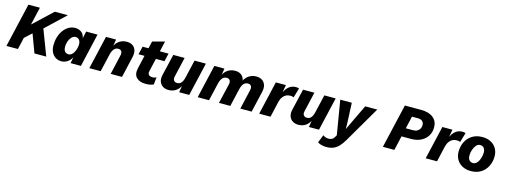

<svg xmlns="http://www.w3.org/2000/svg" viewBox="-13 -1613 7319 2781"><g transform="rotate(15 3646.0 -222.5)"><path d="M14 0 167 -660H339L277 -392L563 -660H758L465 -383L611 0H434L332 -274L227 -177L186 0Z M838 9Q790 9 751.5 -14.5Q713 -38 691 -82Q669 -126 669 -190Q669 -251 686 -308Q703 -365 735 -410.5Q767 -456 812 -483Q857 -510 912 -510Q961 -510 1001 -483Q1041 -456 1053 -395L1076 -500H1246L1131 0H976L994 -94Q970 -46 928.5 -18.5Q887 9 838 9ZM913 -115Q937 -115 957.5 -131Q978 -147 992.5 -173.5Q1007 -200 1015.5 -232Q1024 -264 1024 -295Q1024 -323 1015 -343Q1006 -363 990 -374Q974 -385 951 -385Q915 -385 889.5 -357Q864 -329 850.5 -288.5Q837 -248 837 -210Q837 -180 845.5 -159Q854 -138 871 -126.5Q888 -115 913 -115Z M1257 0 1373 -500H1524L1498 -341L1490 -355Q1511 -430 1562.5 -470Q1614 -510 1684 -510Q1736 -510 1771.5 -486.5Q1807 -463 1820.5 -420Q1834 -377 1820 -316L1747 0H1577L1645 -295Q1654 -335 1639 -357.5Q1624 -380 1590 -380Q1564 -380 1544.5 -366.5Q1525 -353 1511.5 -328.5Q1498 -304 1490 -270L1427 0Z M2101 9Q2010 9 1963 -39.5Q1916 -88 1938 -183L2035 -608L2217 -656L2109 -187Q2099 -148 2117 -128.5Q2135 -109 2172 -109Q2194 -109 2207.5 -113Q2221 -117 2232 -123L2220 -14Q2194 -1 2163.5 4Q2133 9 2101 9ZM1893 -379 1922 -500H2311L2282 -379Z M2447 9Q2396 9 2359.5 -14Q2323 -37 2308 -79.5Q2293 -122 2307 -181L2382 -500H2552L2484 -206Q2474 -165 2491 -143Q2508 -121 2541 -121Q2569 -121 2587.5 -135Q2606 -149 2618.5 -173.5Q2631 -198 2638 -230L2701 -500H2871L2755 0H2604L2629 -159L2638 -144Q2616 -70 2565.5 -30.5Q2515 9 2447 9Z M2882 0 2998 -500H3149L3124 -341L3115 -355Q3136 -430 3187.5 -470Q3239 -510 3309 -510Q3361 -510 3396 -486.5Q3431 -463 3444.5 -419.5Q3458 -376 3444 -315L3371 0H3201L3270 -294Q3280 -335 3264.5 -357.5Q3249 -380 3216 -380Q3189 -380 3169.5 -366.5Q3150 -353 3136.5 -328.5Q3123 -304 3115 -270L3052 0ZM3521 0 3589 -294Q3598 -333 3584.5 -356.5Q3571 -380 3536 -380Q3510 -380 3490 -367.5Q3470 -355 3456 -330.5Q3442 -306 3434 -270L3425 -345Q3450 -428 3504 -469Q3558 -510 3625 -510Q3678 -510 3714 -486.5Q3750 -463 3764 -419.5Q3778 -376 3764 -315L3691 0Z M3804 0 3920 -500H4071L4039 -318L4032 -335Q4055 -414 4102.5 -462Q4150 -510 4220 -510Q4237 -510 4248 -507.5Q4259 -505 4267 -501L4225 -358Q4215 -363 4202 -365.5Q4189 -368 4168 -368Q4139 -368 4111 -354.5Q4083 -341 4061 -311Q4039 -281 4027 -231L3974 0Z M4393 9Q4342 9 4305.5 -14Q4269 -37 4254 -79.5Q4239 -122 4253 -181L4328 -500H4498L4430 -206Q4420 -165 4437 -143Q4454 -121 4487 -121Q4515 -121 4533.5 -135Q4552 -149 4564.5 -173.5Q4577 -198 4584 -230L4647 -500H4817L4701 0H4550L4575 -159L4584 -144Q4562 -70 4511.5 -30.5Q4461 9 4393 9Z M4870 215Q4827 215 4792 205.5Q4757 196 4736 180L4783 61Q4800 75 4821.5 82.5Q4843 90 4868 90Q4897 90 4918 78.5Q4939 67 4952 44L4971 11L4886 -500H5059L5071 -231L5074 -109L5130 -228L5260 -500H5441L5124 42Q5092 97 5056.5 136Q5021 175 4976.5 195Q4932 215 4870 215Z M5659 0 5812 -660H6057Q6173 -660 6238 -607.5Q6303 -555 6303 -463Q6303 -391 6269 -335.5Q6235 -280 6172 -248Q6109 -216 6023 -216H5800L5830 -345H6018Q6056 -345 6081.5 -359.5Q6107 -374 6120 -398Q6133 -422 6133 -450Q6133 -487 6110 -509Q6087 -531 6037 -531H5953L5831 0Z M6301 0 6417 -500H6568L6536 -318L6529 -335Q6552 -414 6599.5 -462Q6647 -510 6717 -510Q6734 -510 6745 -507.5Q6756 -505 6764 -501L6722 -358Q6712 -363 6699 -365.5Q6686 -368 6665 -368Q6636 -368 6608 -354.5Q6580 -341 6558 -311Q6536 -281 6524 -231L6471 0Z M6977 10Q6903 10 6848.5 -20Q6794 -50 6765 -101Q6736 -152 6736 -216Q6736 -297 6769 -364Q6802 -431 6865 -470.5Q6928 -510 7017 -510Q7092 -510 7146 -480.5Q7200 -451 7229 -400Q7258 -349 7258 -284Q7258 -204 7225 -137Q7192 -70 7129.5 -30Q7067 10 6977 10ZM6980 -110Q7013 -110 7038.5 -139Q7064 -168 7078 -211.5Q7092 -255 7092 -298Q7092 -340 7072 -365Q7052 -390 7014 -390Q6981 -390 6956 -361Q6931 -332 6916.5 -289Q6902 -246 6902 -202Q6902 -174 6911 -153.5Q6920 -133 6937.5 -121.5Q6955 -110 6980 -110Z"/></g></svg>

Font: Kantumruy Pro
Style: Bold Italic
Weight: 700
Italic angle: -13°
Version: Version 1.002